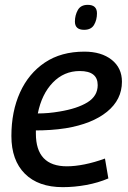

<svg xmlns="http://www.w3.org/2000/svg" viewBox="-20 -762 526 792"><path d="M427 -26Q385 -8 336 1Q287 10 239 10Q138 10 82.5 -45.5Q27 -101 27 -201Q27 -302 62.5 -380.5Q98 -459 165 -504Q232 -549 328 -549Q398 -549 440.5 -515.5Q483 -482 483 -425Q483 -351 421.5 -301Q360 -251 251 -233Q219 -228 187.5 -226Q156 -224 128 -224Q128 -218 128 -211Q128 -76 256 -76Q289 -76 329 -84Q369 -92 413 -108ZM309 -469Q244 -469 198 -421.5Q152 -374 136 -294Q158 -294 180.5 -296Q203 -298 226 -302Q299 -314 341 -340Q383 -366 383 -411Q383 -469 309 -469ZM327 -639Q289 -639 289 -673Q289 -699 301 -720.5Q313 -742 342 -742Q380 -742 380 -707Q380 -680 368 -659.5Q356 -639 327 -639Z"/></svg>

Font: Georama Medium
Style: Italic
Weight: 500
Italic angle: -9°
Designer: Jean-Baptiste Levee
Foundry: Production Type
Version: Version 1.000